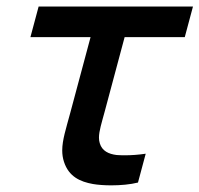

<svg xmlns="http://www.w3.org/2000/svg" viewBox="-20 -560 612 589"><path d="M265.1 4.5C280.1 7.1 300.2 8.6 321.4 8.6C349.5 8.6 379.8 6 403.3 0L427 -88.5C406.3 -85.3 383.5 -83.6 362.4 -83.6C353.7 -83.6 345.3 -83.9 337.4 -84.5C313.7 -87.5 293.2 -96.5 286.1 -120.5C284.4 -125.9 283.6 -131.5 283.6 -137.7C283.6 -157.9 291.8 -183 301.1 -217.5L362.3 -446H546.8L572 -540H98.5L73.3 -446H257.8L195.2 -212.5C182.6 -165.5 170.9 -130.7 170.9 -98.6C170.9 -86.7 172.5 -75.1 176.3 -63.5C191.1 -18 226 -2.5 265.1 4.5Z"/></svg>

Font: Manrope
Style: SemiBoldItalic
Weight: 600
Italic angle: -15°
Designer: Mikhail Sharanda
Foundry: Mikhail Sharanda
Version: Version 4.502;hotconv 1.0.109;makeotfexe 2.5.65596